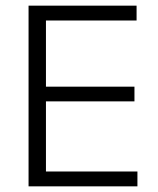

<svg xmlns="http://www.w3.org/2000/svg" viewBox="-20 -659 558 679"><path d="M142.5 0H81V-639H142.5ZM466 0H100V-52.5H466ZM455.5 -300.5H116V-352.5H455.5ZM463 -586.5H99V-639H463Z"/></svg>

Font: Anek Devanagari Medium Light
Style: Regular
Weight: 300
Version: Version 1.003